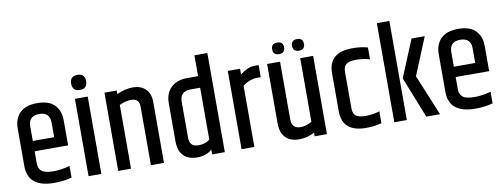

<svg xmlns="http://www.w3.org/2000/svg" viewBox="-61 -1060 3649 1389"><g transform="rotate(-10 1764.0 -365.5)"><path d="M52 -152V-428Q52 -500 94 -542.5Q136 -585 222 -585Q308 -585 349 -542.5Q390 -500 390 -428V-245H144V-157Q144 -117 168.5 -98Q193 -79 254.5 -79Q316 -79 374 -97V-11Q314 5 246 5Q52 5 52 -152ZM144 -321H301V-427Q301 -505 222.5 -505Q144 -505 144 -427Z M599 -680.5Q599 -625 544 -625Q489 -625 489 -680.5Q489 -736 544 -736Q599 -736 599 -680.5ZM497 -568H591V0H497Z M805 -549Q869 -577 924.5 -577Q980 -577 1015.5 -543.5Q1051 -510 1051 -447V0H955V-431Q955 -490 896 -490Q853 -490 809 -468V0H715V-575H805Z M1403 -490H1335Q1254 -490 1254 -414V-149Q1254 -82 1320 -82Q1373 -82 1403 -110ZM1403 -728H1498V0H1405V-36Q1364 3 1297 3Q1230 3 1195 -33.5Q1160 -70 1160 -138V-417Q1160 -491 1203 -533Q1246 -575 1323 -575H1403Z M1825 -578H1848V-489H1818Q1771 -489 1715 -451V0H1621V-575H1711V-533Q1714 -535 1722.5 -541Q1731 -547 1733.5 -548.5Q1736 -550 1743.5 -555Q1751 -560 1754 -561Q1757 -562 1763.5 -565.5Q1770 -569 1774 -570Q1778 -571 1784.5 -573.5Q1791 -576 1797 -576Q1815 -578 1825 -578Z M2071 -83Q2113 -83 2153 -108V-575H2248V0H2158V-27Q2106 2 2043 2Q1980 2 1945 -34Q1910 -70 1910 -138V-575H2005V-151Q2005 -83 2071 -83ZM2198 -672.5Q2198 -630 2154 -630Q2110 -630 2110 -672.5Q2110 -715 2154 -715Q2198 -715 2198 -672.5ZM2052 -672.5Q2052 -630 2008 -630Q1964 -630 1964 -672.5Q1964 -715 2008 -715Q2052 -715 2052 -672.5Z M2361 -428Q2361 -580 2537 -580Q2600 -580 2649 -566V-479Q2599 -493 2547.5 -493Q2496 -493 2475.5 -476Q2455 -459 2455 -422V-152Q2455 -115 2475.5 -98Q2496 -81 2549 -81Q2602 -81 2650 -97V-9Q2592 5 2537 5Q2361 5 2361 -147Z M2743 -728H2835V0H2743ZM2971 -575H3068L2955 -300L3079 0H2978L2858 -302Z M3145 -152V-428Q3145 -500 3187 -542.5Q3229 -585 3315 -585Q3401 -585 3442 -542.5Q3483 -500 3483 -428V-245H3237V-157Q3237 -117 3261.5 -98Q3286 -79 3347.5 -79Q3409 -79 3467 -97V-11Q3407 5 3339 5Q3145 5 3145 -152ZM3237 -321H3394V-427Q3394 -505 3315.5 -505Q3237 -505 3237 -427Z"/></g></svg>

Font: Khand Medium
Style: Regular
Weight: 500
Designer: Devanagari: Sanchit Sawaria, Jyotish Sonowal; Latin: Satya Rajpurohit
Foundry: Indian Type Foundry
Version: Version 1.100;PS 1.0;hotconv 1.0.78;makeotf.lib2.5.61930; tt